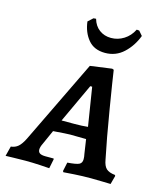

<svg xmlns="http://www.w3.org/2000/svg" viewBox="-130 -789 741 876"><g transform="rotate(15 240.5 -351.5)"><path d="M482 -43 485 -39 474 2Q464 2 436.5 1Q409 0 381 0Q341 0 302 2.5Q263 5 252 6L249 1L258 -41Q299 -44 312.5 -50.5Q326 -57 326 -75Q326 -87 323 -100L313 -167L238 -168Q223 -168 158 -163L128 -96Q119 -78 119 -66Q119 -54 127.5 -48.5Q136 -43 155 -43H193L194 -39L185 5Q175 4 139.5 2Q104 0 71 0Q39 0 13 1Q-13 2 -22 2L-10 -45Q10 -47 24 -59Q38 -71 52 -99L243 -494L345 -508L353 -505Q359 -462 381.5 -326Q404 -190 423 -99Q428 -70 441 -58Q454 -46 482 -43ZM243 -220Q280 -220 307 -223L278 -405H269L183 -220ZM407 -709 419 -708 437 -687Q418 -637 381.5 -603Q345 -569 294 -569Q242 -569 214 -603Q186 -637 180 -687L203 -708L215 -709Q224 -677 247.5 -659.5Q271 -642 303 -642Q335 -642 363 -659.5Q391 -677 407 -709Z"/></g></svg>

Font: Alegreya SC Medium
Style: Italic
Weight: 500
Italic angle: -7°
Designer: Juan Pablo del Peral
Foundry: Huerta Tipografica
Version: Version 2.007; ttfautohint (v1.6)